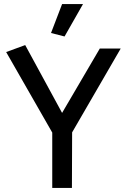

<svg xmlns="http://www.w3.org/2000/svg" viewBox="-20 -917 619 937"><path d="M331 0 332 -271 569 -680H467L283 -366L103 -697L10 -663L235 -270V0ZM295 -739 385 -897H283L229 -756Z"/></svg>

Font: Catamaran Thin Medium
Style: Regular
Weight: 500
Version: Version 2.000